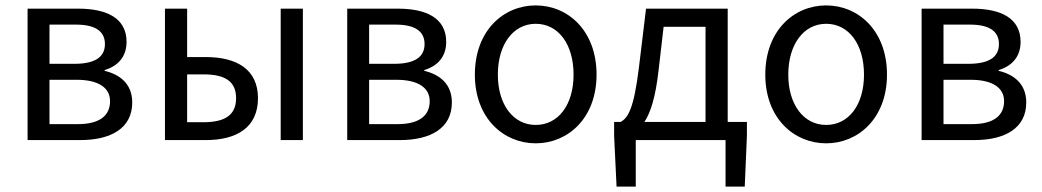

<svg xmlns="http://www.w3.org/2000/svg" viewBox="-20 -518 3854 710"><path d="M82 0H277C389 0 469 -43 469 -139C469 -209 422 -243 367 -256V-259C417 -274 448 -309 448 -363C448 -451 375 -486 269 -486H82ZM163 -282V-427H261C336 -427 368 -400 368 -355C368 -310 336 -282 255 -282ZM163 -59V-223H263C345 -223 387 -193 387 -144C387 -90 348 -59 268 -59Z M590 0H741C856 0 934 -47 934 -155C934 -261 856 -307 741 -307H672V-486H590ZM672 -66V-243H732C814 -243 853 -216 853 -155C853 -94 814 -66 732 -66ZM1018 0H1100V-486H1018Z M1264 0H1459C1571 0 1651 -43 1651 -139C1651 -209 1604 -243 1549 -256V-259C1599 -274 1630 -309 1630 -363C1630 -451 1557 -486 1451 -486H1264ZM1345 -282V-427H1443C1518 -427 1550 -400 1550 -355C1550 -310 1518 -282 1437 -282ZM1345 -59V-223H1445C1527 -223 1569 -193 1569 -144C1569 -90 1530 -59 1450 -59Z M1961 12C2080 12 2186 -81 2186 -242C2186 -405 2080 -498 1961 -498C1842 -498 1736 -405 1736 -242C1736 -81 1842 12 1961 12ZM1961 -56C1878 -56 1821 -131 1821 -242C1821 -354 1878 -430 1961 -430C2045 -430 2101 -354 2101 -242C2101 -131 2045 -56 1961 -56Z M2331 0H2663V172H2734L2742 -15V-67H2671V-486H2369L2343 -271C2324 -114 2302 -82 2275 -67H2251V-15L2260 172H2331ZM2415 -255 2434 -419H2589V-67H2363C2386 -102 2404 -159 2415 -255Z M3035 12C3154 12 3260 -81 3260 -242C3260 -405 3154 -498 3035 -498C2916 -498 2810 -405 2810 -242C2810 -81 2916 12 3035 12ZM3035 -56C2952 -56 2895 -131 2895 -242C2895 -354 2952 -430 3035 -430C3119 -430 3175 -354 3175 -242C3175 -131 3119 -56 3035 -56Z M3388 0H3583C3695 0 3775 -43 3775 -139C3775 -209 3728 -243 3673 -256V-259C3723 -274 3754 -309 3754 -363C3754 -451 3681 -486 3575 -486H3388ZM3469 -282V-427H3567C3642 -427 3674 -400 3674 -355C3674 -310 3642 -282 3561 -282ZM3469 -59V-223H3569C3651 -223 3693 -193 3693 -144C3693 -90 3654 -59 3574 -59Z"/></svg>

Font: Giro Sans Regular
Style: Regular
Weight: 400
Designer: Paul D. Hunt
Foundry: Adobe Systems Incorporated
Version: Version 1.000;PS 1.0;hotconv 1.0.88;makeotf.lib2.5.647800